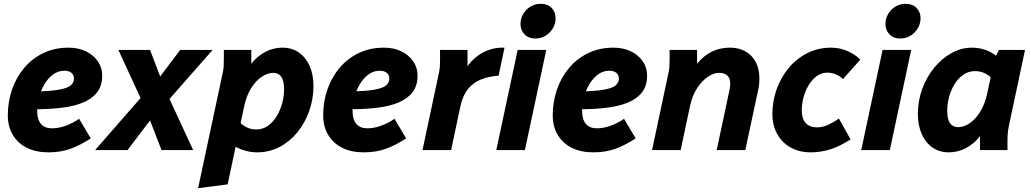

<svg xmlns="http://www.w3.org/2000/svg" viewBox="-20 -787 5410 1007"><path d="M21 -182Q21 -253 43 -317Q65 -381 106.5 -430.5Q148 -480 207 -508.5Q266 -537 339 -537Q392 -537 431.5 -517.5Q471 -498 493.5 -465Q516 -432 516 -390Q516 -337 489 -302.5Q462 -268 414 -248.5Q366 -229 301 -221.5Q236 -214 161 -214Q151 -214 142.5 -214.5Q134 -215 123 -215L137 -307Q139 -307 142.5 -307Q146 -307 148 -307Q241 -308 288.5 -316.5Q336 -325 352 -340Q368 -355 368 -374Q368 -394 354.5 -405Q341 -416 318 -416Q285 -416 258.5 -396.5Q232 -377 213.5 -346Q195 -315 185 -278Q175 -241 175 -205Q175 -161 194.5 -137.5Q214 -114 253 -114Q288 -114 326 -128Q364 -142 395 -164L456 -61Q397 -23 346.5 -5.5Q296 12 234 12Q168 12 120.5 -12Q73 -36 47 -80Q21 -124 21 -182Z M479 0 747 -307 736 -232 601 -525H767L836 -344L793 -350L925 -525H1095L839 -234L850 -309L993 0H827L751 -197L794 -191L649 0Z M1019 200 1147 -400Q1152 -421 1153 -437.5Q1154 -454 1154 -476V-525H1298V-414L1279 -424Q1310 -477 1358 -507Q1406 -537 1462 -537Q1511 -537 1547.5 -511.5Q1584 -486 1604 -441Q1624 -396 1624 -336Q1624 -268 1602 -205.5Q1580 -143 1540.5 -94Q1501 -45 1447 -16.5Q1393 12 1328 12Q1291 12 1255 0Q1219 -12 1189 -34L1218 -169Q1240 -138 1266.5 -123Q1293 -108 1324 -108Q1358 -108 1385 -127Q1412 -146 1431 -177.5Q1450 -209 1460 -245.5Q1470 -282 1470 -318Q1470 -364 1455 -384.5Q1440 -405 1413 -405Q1384 -405 1353 -384.5Q1322 -364 1297.5 -325Q1273 -286 1261 -231L1174 180Z M1675 -182Q1675 -253 1697 -317Q1719 -381 1760.5 -430.5Q1802 -480 1861 -508.5Q1920 -537 1993 -537Q2046 -537 2085.5 -517.5Q2125 -498 2147.5 -465Q2170 -432 2170 -390Q2170 -337 2143 -302.5Q2116 -268 2068 -248.5Q2020 -229 1955 -221.5Q1890 -214 1815 -214Q1805 -214 1796.5 -214.5Q1788 -215 1777 -215L1791 -307Q1793 -307 1796.5 -307Q1800 -307 1802 -307Q1895 -308 1942.5 -316.5Q1990 -325 2006 -340Q2022 -355 2022 -374Q2022 -394 2008.5 -405Q1995 -416 1972 -416Q1939 -416 1912.5 -396.5Q1886 -377 1867.5 -346Q1849 -315 1839 -278Q1829 -241 1829 -205Q1829 -161 1848.5 -137.5Q1868 -114 1907 -114Q1942 -114 1980 -128Q2018 -142 2049 -164L2110 -61Q2051 -23 2000.5 -5.5Q1950 12 1888 12Q1822 12 1774.5 -12Q1727 -36 1701 -80Q1675 -124 1675 -182Z M2196 0 2281 -400Q2286 -421 2287 -437.5Q2288 -454 2288 -476V-525H2432V-399L2413 -409Q2436 -452 2469.5 -481.5Q2503 -511 2543.5 -525Q2584 -539 2626 -537L2595 -390Q2547 -387 2506 -371.5Q2465 -356 2436.5 -322.5Q2408 -289 2395 -231L2346 0Z M2583 0 2695 -525H2845L2733 0ZM2710 -660Q2710 -704 2741 -735.5Q2772 -767 2817 -767Q2852 -767 2873 -745.5Q2894 -724 2894 -692Q2894 -649 2863 -617Q2832 -585 2787 -585Q2752 -585 2731 -607Q2710 -629 2710 -660Z M2879 -182Q2879 -253 2901 -317Q2923 -381 2964.5 -430.5Q3006 -480 3065 -508.5Q3124 -537 3197 -537Q3250 -537 3289.5 -517.5Q3329 -498 3351.5 -465Q3374 -432 3374 -390Q3374 -337 3347 -302.5Q3320 -268 3272 -248.5Q3224 -229 3159 -221.5Q3094 -214 3019 -214Q3009 -214 3000.5 -214.5Q2992 -215 2981 -215L2995 -307Q2997 -307 3000.5 -307Q3004 -307 3006 -307Q3099 -308 3146.5 -316.5Q3194 -325 3210 -340Q3226 -355 3226 -374Q3226 -394 3212.5 -405Q3199 -416 3176 -416Q3143 -416 3116.5 -396.5Q3090 -377 3071.5 -346Q3053 -315 3043 -278Q3033 -241 3033 -205Q3033 -161 3052.5 -137.5Q3072 -114 3111 -114Q3146 -114 3184 -128Q3222 -142 3253 -164L3314 -61Q3255 -23 3204.5 -5.5Q3154 12 3092 12Q3026 12 2978.5 -12Q2931 -36 2905 -80Q2879 -124 2879 -182Z M3400 0 3485 -400Q3490 -421 3491 -437.5Q3492 -454 3492 -476V-525H3636V-414L3617 -424Q3648 -477 3697 -507Q3746 -537 3810 -537Q3855 -537 3889.5 -517.5Q3924 -498 3943.5 -462Q3963 -426 3963 -374Q3963 -360 3961.5 -345Q3960 -330 3956 -313L3889 0H3739L3806 -315Q3808 -324 3809 -332Q3810 -340 3810 -347Q3810 -377 3794.5 -391Q3779 -405 3751 -405Q3724 -405 3693 -384.5Q3662 -364 3636.5 -325Q3611 -286 3599 -231L3550 0Z M4031 -188Q4031 -257 4053.5 -319.5Q4076 -382 4117 -431Q4158 -480 4214.5 -508.5Q4271 -537 4339 -537Q4385 -537 4426.5 -518.5Q4468 -500 4492 -474L4401 -372Q4385 -389 4363 -397.5Q4341 -406 4319 -406Q4289 -406 4264.5 -388.5Q4240 -371 4222 -341.5Q4204 -312 4194.5 -277Q4185 -242 4185 -207Q4185 -164 4206 -141.5Q4227 -119 4265 -119Q4294 -119 4322.5 -132Q4351 -145 4380 -165L4441 -56Q4386 -20 4335.5 -4Q4285 12 4232 12Q4172 12 4126.5 -13.5Q4081 -39 4056 -84.5Q4031 -130 4031 -188Z M4497 0 4609 -525H4759L4647 0ZM4624 -660Q4624 -704 4655 -735.5Q4686 -767 4731 -767Q4766 -767 4787 -745.5Q4808 -724 4808 -692Q4808 -649 4777 -617Q4746 -585 4701 -585Q4666 -585 4645 -607Q4624 -629 4624 -660Z M4794 -189Q4794 -257 4816.5 -319.5Q4839 -382 4879 -431Q4919 -480 4970 -508.5Q5021 -537 5078 -537Q5113 -537 5146 -526Q5179 -515 5204 -495L5219 -525H5356L5271 -125Q5267 -104 5265.5 -87.5Q5264 -71 5264 -49V0H5120V-73Q5089 -33 5046.5 -10.5Q5004 12 4956 12Q4907 12 4870.5 -13.5Q4834 -39 4814 -84.5Q4794 -130 4794 -189ZM4948 -207Q4948 -161 4963 -140.5Q4978 -120 5005 -120Q5035 -120 5065.5 -140.5Q5096 -161 5120.5 -200Q5145 -239 5157 -294L5176 -382Q5158 -398 5137.5 -406Q5117 -414 5094 -414Q5060 -414 5033 -395.5Q5006 -377 4987 -346.5Q4968 -316 4958 -279.5Q4948 -243 4948 -207Z"/></svg>

Font: Radio Canada
Style: Italic
Weight: 400
Italic angle: -12°
Designer: Charles Daoud, Etienne Aubert Bonn, Alexandre Saumier Demers, Jacques Le Bailly
Foundry: Radio-Canada
Version: Version 2.104;gftools[0.9.28.dev5+ged2979d]